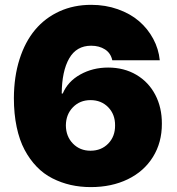

<svg xmlns="http://www.w3.org/2000/svg" viewBox="-20 -757 725 787"><path d="M352.3 9.9Q308.9 9.9 269.9 1.1Q230.8 -7.8 195 -25.9Q159.1 -44 130.5 -73.7Q101.9 -103.3 80.8 -142.9Q59.7 -182.5 48.3 -236.5Q36.9 -290.5 36.9 -355.1Q37.3 -442.5 60 -514Q82.7 -585.6 123.9 -634.8Q165.1 -683.9 223.9 -710.6Q282.7 -737.2 353.7 -737.2Q412.3 -737.2 463.2 -719.1Q514.2 -701 550.1 -670.1Q585.9 -639.2 608.1 -597.8Q630.3 -556.5 634.9 -509.9H440.3Q433.9 -539.4 410.3 -554.5Q386.7 -569.6 353.7 -569.6Q293.3 -569.6 263.5 -517.4Q233.7 -465.2 233 -373.6H237.2Q257.8 -422.9 308.9 -451.5Q360.1 -480.1 423.3 -480.1Q488.3 -480.1 538.7 -450.5Q589.1 -420.8 616.5 -368.4Q643.8 -316.1 643.5 -250Q643.8 -172.9 606.9 -113.6Q570 -54.3 503.7 -22.2Q437.5 9.9 352.3 9.9ZM350.9 -139.2Q395.2 -139.2 423.7 -168.5Q452.1 -197.8 451.7 -242.9Q452.1 -288 423.7 -317.3Q395.2 -346.6 350.9 -346.6Q307.5 -346.6 278.9 -317.3Q250.4 -288 250 -242.9Q250.4 -197.8 278.9 -168.5Q307.5 -139.2 350.9 -139.2Z"/></svg>

Font: Karasuma Gothic
Style: Black
Weight: 900
Designer: Rasmus Andersson / Ryoko Nishizuka
Foundry: Genbu
Version: Version 1.00